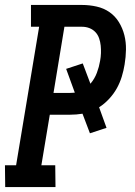

<svg xmlns="http://www.w3.org/2000/svg" viewBox="-26 -755 546 775"><path d="M-5 0 -6 -88H39L132 -647H99V-735H305Q335 -735 364 -728.5Q393 -722 416 -706Q439 -690 454 -665.5Q469 -641 476 -613Q483 -585 482.5 -555Q482 -525 477 -495Q473 -470 465.5 -445.5Q458 -421 445.5 -398.5Q433 -376 414.5 -356Q396 -336 374 -322L404 -239L337 -217L307 -296Q294 -294 282 -293Q270 -292 258 -292H175L141 -88H197L198 0ZM190 -380H258Q263 -380 267.5 -380.5Q272 -381 276 -381L241 -477L308 -499L339 -417Q356 -437 365 -461Q374 -485 378 -509Q381 -525 381.5 -540.5Q382 -556 380.5 -571Q379 -586 374 -600.5Q369 -615 359 -625.5Q349 -636 335 -641.5Q321 -647 305 -647H234Z"/></svg>

Font: Iosevka Curly Slab Semibold
Style: Italic
Weight: 600
Italic angle: -9°
Monospace: yes
Designer: Belleve Invis
Foundry: Belleve Invis
Version: Version 22.1.2; ttfautohint (v1.8.4)